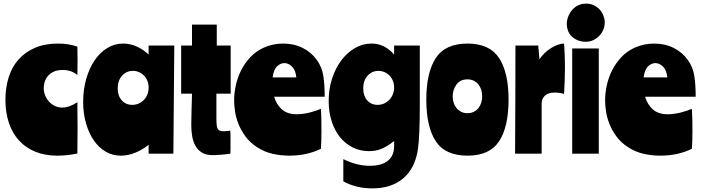

<svg xmlns="http://www.w3.org/2000/svg" viewBox="-20 -850 3880 1062"><path d="M301 -609Q360 -609 408 -592Q408 -575 408.5 -555.5Q409 -536 409 -516Q409 -495 408.5 -474Q408 -453 408 -435Q375 -463 327 -463Q297 -463 277 -453.5Q257 -444 244.5 -429Q232 -414 227 -396.5Q222 -379 222 -363Q222 -341 230 -321.5Q238 -302 252 -287Q266 -272 284.5 -263.5Q303 -255 324 -255Q344 -255 366 -263Q388 -271 408 -285Q408 -252 408.5 -216.5Q409 -181 409 -145Q409 -110 408.5 -73.5Q408 -37 408 -1Q352 11 297 11Q229 11 176 -10.5Q123 -32 86 -72Q49 -112 29.5 -169.5Q10 -227 10 -298Q10 -365 28 -422.5Q46 -480 82.5 -521Q119 -562 173.5 -585.5Q228 -609 301 -609Z M939 0H802V-49Q766 -20 726 -4.5Q686 11 648 11Q603 11 565 -11Q527 -33 499.5 -72.5Q472 -112 456 -167Q440 -222 440 -287Q440 -355 457 -414Q474 -473 503.5 -516.5Q533 -560 573.5 -584.5Q614 -609 661 -609Q702 -609 739 -591.5Q776 -574 802 -548V-598H944ZM631 -361Q631 -320 653.5 -295Q676 -270 711 -270Q749 -270 775.5 -297Q802 -324 802 -366Q802 -385 795.5 -402Q789 -419 777 -431.5Q765 -444 749 -451Q733 -458 715 -458Q679 -458 655 -431Q631 -404 631 -361Z M1042 -714H1179V-598H1256V-332H1177V-192Q1177 -151 1184 -137.5Q1191 -124 1216 -124Q1223 -124 1235 -125Q1247 -126 1253 -128Q1255 -121 1255 -99.5Q1255 -78 1255 -56Q1255 -37 1255 -21.5Q1255 -6 1254 0Q1242 2 1227.5 3.5Q1213 5 1199.5 6Q1186 7 1174.5 7.5Q1163 8 1156 8Q1120 8 1097 -6Q1074 -20 1061 -43.5Q1048 -67 1043 -96.5Q1038 -126 1038 -157Q1038 -169 1038.5 -192.5Q1039 -216 1039.5 -242Q1040 -268 1041 -292.5Q1042 -317 1042 -332H982V-598H1042Z M1496 -315Q1509 -272 1539 -245Q1569 -218 1622 -218Q1638 -218 1656.5 -220.5Q1675 -223 1693 -227.5Q1711 -232 1727 -237.5Q1743 -243 1755 -248Q1757 -219 1757.5 -186.5Q1758 -154 1758 -122Q1758 -69 1755 -27Q1677 11 1580 11Q1535 11 1489 1Q1443 -9 1400 -37Q1362 -62 1337.5 -95.5Q1313 -129 1299 -164.5Q1285 -200 1280 -234Q1275 -268 1275 -295Q1275 -335 1284.5 -378.5Q1294 -422 1314 -461.5Q1334 -501 1365 -534Q1396 -567 1438 -586Q1489 -609 1546 -609Q1606 -609 1654 -585Q1702 -561 1732 -519Q1761 -479 1768.5 -430Q1776 -381 1776 -315ZM1553 -501Q1532 -501 1513 -483.5Q1494 -466 1488 -422H1619Q1615 -462 1595.5 -481.5Q1576 -501 1553 -501Z M2160 -70Q2122 -40 2090.5 -27Q2059 -14 2022 -14Q1972 -14 1931 -34.5Q1890 -55 1860.5 -91.5Q1831 -128 1814.5 -179Q1798 -230 1798 -291Q1798 -357 1816.5 -414.5Q1835 -472 1867.5 -515.5Q1900 -559 1943 -584Q1986 -609 2035 -609Q2108 -609 2160 -548V-598H2302V-276Q2302 -187 2299.5 -125Q2297 -63 2292 -27Q2277 79 2211.5 135.5Q2146 192 2039 192Q1994 192 1953.5 182Q1913 172 1879 153V30Q1952 67 2025 67Q2091 67 2125.5 39Q2160 11 2160 -41ZM1989 -361Q1989 -320 2011 -295Q2033 -270 2069 -270Q2088 -270 2104.5 -277.5Q2121 -285 2133.5 -298Q2146 -311 2153 -328.5Q2160 -346 2160 -366Q2160 -385 2153.5 -402Q2147 -419 2135 -431.5Q2123 -444 2107 -451Q2091 -458 2073 -458Q2037 -458 2013 -431Q1989 -404 1989 -361Z M2566 -609Q2688 -609 2740.5 -529Q2793 -449 2793 -299Q2793 -148 2740.5 -68.5Q2688 11 2566 11Q2443 11 2390.5 -68.5Q2338 -148 2338 -299Q2338 -449 2390.5 -529Q2443 -609 2566 -609ZM2566 -224Q2586 -224 2601.5 -232Q2617 -240 2627 -253Q2637 -266 2642 -282.5Q2647 -299 2647 -317Q2647 -335 2642 -352Q2637 -369 2627 -382Q2617 -395 2601.5 -403Q2586 -411 2566 -411Q2525 -411 2504.5 -382Q2484 -353 2484 -317Q2484 -299 2489 -282.5Q2494 -266 2504.5 -253Q2515 -240 2530 -232Q2545 -224 2566 -224Z M2957 -598 2964 -522Q2976 -541 2993 -557Q3010 -573 3028.5 -584.5Q3047 -596 3065.5 -602.5Q3084 -609 3100 -609Q3102 -583 3103.5 -549.5Q3105 -516 3105 -481Q3105 -441 3103.5 -402Q3102 -363 3100 -330Q3091 -334 3075 -336Q3059 -338 3048 -338Q3011 -338 2993.5 -320.5Q2976 -303 2976 -277V0H2829Q2830 -162 2830.5 -307.5Q2831 -453 2831 -598Z M3145 -582H3292V0H3145ZM3222 -830Q3246 -830 3265.5 -820.5Q3285 -811 3298 -796Q3311 -781 3318 -762.5Q3325 -744 3325 -727Q3325 -704 3316.5 -684.5Q3308 -665 3293.5 -650.5Q3279 -636 3260.5 -627.5Q3242 -619 3221 -619Q3195 -619 3175 -627.5Q3155 -636 3141.5 -649.5Q3128 -663 3121.5 -681Q3115 -699 3115 -718Q3115 -737 3122.5 -757Q3130 -777 3143.5 -793.5Q3157 -810 3177 -820Q3197 -830 3222 -830Z M3548 -315Q3561 -272 3591 -245Q3621 -218 3674 -218Q3690 -218 3708.5 -220.5Q3727 -223 3745 -227.5Q3763 -232 3779 -237.5Q3795 -243 3807 -248Q3809 -219 3809.5 -186.5Q3810 -154 3810 -122Q3810 -69 3807 -27Q3729 11 3632 11Q3587 11 3541 1Q3495 -9 3452 -37Q3414 -62 3389.5 -95.5Q3365 -129 3351 -164.5Q3337 -200 3332 -234Q3327 -268 3327 -295Q3327 -335 3336.5 -378.5Q3346 -422 3366 -461.5Q3386 -501 3417 -534Q3448 -567 3490 -586Q3541 -609 3598 -609Q3658 -609 3706 -585Q3754 -561 3784 -519Q3813 -479 3820.5 -430Q3828 -381 3828 -315ZM3605 -501Q3584 -501 3565 -483.5Q3546 -466 3540 -422H3671Q3667 -462 3647.5 -481.5Q3628 -501 3605 -501Z"/></svg>

Font: Ranchers
Style: Regular
Weight: 400
Designer: Pablo Impallari, Brenda Gallo
Foundry: Pablo Impallari, Brenda Gallo
Version: Version 1.000; ttfautohint (v0.8) -G 200 -r 50